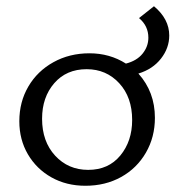

<svg xmlns="http://www.w3.org/2000/svg" viewBox="-20 -591 570 616"><path d="M424 -355Q477 -296 477 -213Q477 -151 448 -101Q419 -51 368.5 -23Q318 5 254 5Q193 5 145 -22Q97 -49 69.5 -96Q42 -143 42 -202Q42 -264 71 -313.5Q100 -363 151.5 -391.5Q203 -420 267 -420Q332 -420 384 -387Q419 -396 437.5 -419Q456 -442 456 -470Q456 -508 426 -533L474 -571Q523 -530 523 -477Q523 -437 496.5 -403Q470 -369 424 -355ZM404 -206Q404 -279 362.5 -324Q321 -369 258 -369Q193 -369 154 -324Q115 -279 115 -210Q115 -137 157 -91.5Q199 -46 263 -46Q328 -46 366 -92Q404 -138 404 -206Z"/></svg>

Font: Ysabeau
Style: Regular
Weight: 400
Designer: Christian Thalmann (Catharsis Fonts)
Version: Version 0.003